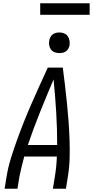

<svg xmlns="http://www.w3.org/2000/svg" viewBox="-20 -1145 564 1165"><path d="M8 0 20 -74Q29 -130 46.5 -186Q64 -242 84 -297.5Q104 -353 126 -408Q148 -463 172 -517.5Q196 -572 220.5 -626.5Q245 -681 270 -735H361Q368 -681 374.5 -626.5Q381 -572 386.5 -517.5Q392 -463 396 -408Q400 -353 402 -297.5Q404 -242 402.5 -186Q401 -130 392 -74L380 0H301L313 -74Q318 -104 321 -134.5Q324 -165 325 -195H127Q119 -165 111.5 -134.5Q104 -104 98 -74L86 0ZM149 -265H327Q327 -365 321 -464.5Q315 -564 305 -663Q263 -564 223 -465Q183 -366 149 -265ZM340 -823Q325 -823 311.5 -828Q298 -833 289.5 -844.5Q281 -856 278.5 -870.5Q276 -885 279 -900Q281 -910 286 -920Q291 -930 300 -936.5Q309 -943 319.5 -945.5Q330 -948 340 -948Q355 -948 369 -942.5Q383 -937 391 -925.5Q399 -914 401.5 -899.5Q404 -885 402 -870Q400 -860 394.5 -850Q389 -840 380 -833.5Q371 -827 360.5 -825Q350 -823 340 -823ZM224 -1055V-1125H524V-1055Z"/></svg>

Font: Iosevka Curly Oblique
Style: Regular
Weight: 400
Italic angle: -9°
Monospace: yes
Designer: Belleve Invis
Foundry: Belleve Invis
Version: Version 11.1.0; ttfautohint (v1.8.3)